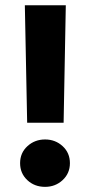

<svg xmlns="http://www.w3.org/2000/svg" viewBox="-20 -709 341 728"><path d="M74.2 -689H229.5L221.2 -243.7H83ZM56.2 -90.3Q56.2 -129.4 84 -154.8Q111.8 -180.2 150.9 -180.2Q189.9 -180.2 217.5 -154.8Q245.1 -129.4 245.1 -90.3Q245.1 -51.8 217.5 -26.1Q189.9 -0.5 150.9 -0.5Q110.8 -0.5 83.5 -26.1Q56.2 -51.8 56.2 -90.3Z"/></svg>

Font: Vazirmatn FD Black
Style: Regular
Weight: 900
Designer: Saber Rastikerdar
Foundry: Saber Rastikerdar
Version: Version 33.003